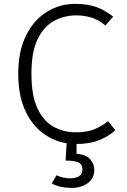

<svg xmlns="http://www.w3.org/2000/svg" viewBox="-20 -716 640 968"><path d="M358 -696.5Q423.5 -696.5 467 -680.2Q510.5 -664 550.5 -632L511.5 -587.5Q478 -616 441.2 -627.2Q404.5 -638.5 365 -638.5Q305 -638.5 253.2 -611Q201.5 -583.5 170 -519.2Q138.5 -455 138.5 -343.5Q138.5 -235 168.5 -170.5Q198.5 -106 249.2 -77.5Q300 -49 362 -49Q421.5 -49 459.8 -66Q498 -83 525 -105.5L561 -59.5Q532 -31.5 483.2 -10.8Q434.5 10 363 10Q282.5 10 216.2 -30.8Q150 -71.5 111 -150.2Q72 -229 72 -343.5Q72 -459.5 111.8 -538Q151.5 -616.5 216.8 -656.5Q282 -696.5 358 -696.5ZM395.5 139Q395.5 110 372.2 101.8Q349 93.5 310.5 93.5L317.5 -16H366V59.5Q414.5 63 435 87.5Q455.5 112 455.5 138.5Q455.5 171 438.8 191.5Q422 212 396 221.8Q370 231.5 341.5 231.5Q313 231.5 286.5 225.8Q260 220 241 209L265 167.5Q279 175 298 179Q317 183 333.5 183Q360.5 183 378 173Q395.5 163 395.5 139Z"/></svg>

Font: Fira Code Light Light
Style: Regular
Weight: 300
Monospace: yes
Version: Version 5.002